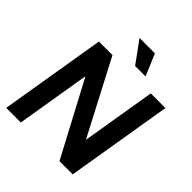

<svg xmlns="http://www.w3.org/2000/svg" viewBox="-248 -1086 1242 1242"><g transform="rotate(45 373.0 -465.0)"><path d="M745.6 -727.5 625 0H503.9L235.4 -505.4H233.9L150.4 0H16.6L137.2 -727.5H261.2L525.9 -221.2H527.8L611.8 -727.5ZM414.6 -781.2 306.6 -929.7H447.3L510.3 -781.2Z"/></g></svg>

Font: Inter Display Semi Bold
Style: Italic
Weight: 600
Italic angle: -9.39999°
Designer: Rasmus Andersson
Foundry: rsms
Version: Version 4.000;git-4fc901f